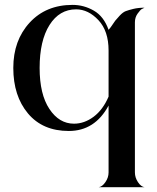

<svg xmlns="http://www.w3.org/2000/svg" viewBox="-20 -532 650 797"><path d="M540 183.6Q540 205.1 552.7 224.1Q565.4 243.2 580.1 245.1H389.6Q404.3 243.2 417.5 224.1Q430.7 205.1 430.7 183.6V-93.8Q374 11.7 265.6 11.7Q157.2 11.7 96.2 -61Q35.2 -133.8 35.2 -250Q35.2 -364.3 103 -438Q170.9 -511.7 281.2 -511.7Q328.1 -511.7 369.6 -487.8Q411.1 -463.9 430.7 -408.2L439.5 -418.9Q454.1 -440.4 458.5 -446.3Q462.9 -452.1 476.6 -466.8Q490.2 -481.4 502 -485.8Q513.7 -490.2 533.7 -495.1Q553.7 -500 580.1 -500Q575.2 -498 568.8 -494.6Q562.5 -491.2 551.3 -475.6Q540 -460 540 -439.5ZM287.1 -18.6Q330.1 -18.6 368.7 -47.4Q407.2 -76.2 430.7 -130.9V-322.3Q430.7 -403.3 388.7 -448.2Q346.7 -493.2 295.9 -493.2Q226.6 -493.2 185.5 -428.2Q144.5 -363.3 144.5 -250Q144.5 -140.6 185.1 -79.6Q225.6 -18.6 287.1 -18.6Z"/></svg>

Font: Olivea
Style: LigaturesFont
Weight: 400
Designer: Achmad Aprilia Pratama
Version: Version 001.000